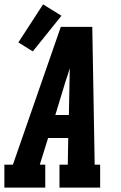

<svg xmlns="http://www.w3.org/2000/svg" viewBox="-35 -858 555 878"><path d="M-15 0V-105H24L243 -735H387L398 -105H423V0H237V-105H275L277 -227H185L147 -105H172V0ZM280 -332 283 -490Q283 -504 283.5 -518Q284 -532 284 -546Q280 -532 275.5 -518Q271 -504 266 -490L218 -332ZM115 -623 49 -664 162 -838 246 -786Z"/></svg>

Font: Iosevka Slab Extrabold
Style: Italic
Weight: 800
Italic angle: -9°
Monospace: yes
Designer: Belleve Invis
Foundry: Belleve Invis
Version: Version 11.1.0; ttfautohint (v1.8.3)